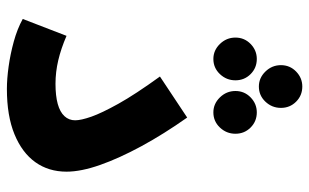

<svg xmlns="http://www.w3.org/2000/svg" viewBox="-190 -701 897 557"><g transform="rotate(90 258.5 -422.5)"><path d="M35 -40 84 -167Q121 -151 155 -143Q189 -135 223 -135Q258 -135 281.5 -141.5Q305 -148 317 -161Q329 -174 329 -192Q329 -209 318.5 -239Q308 -269 281 -317.5Q254 -366 202 -438L321 -517Q369 -449 404 -384.5Q439 -320 458.5 -264.5Q478 -209 478 -167Q478 -115 450.5 -76.5Q423 -38 369.5 -16Q316 6 238 6Q209 6 173 1Q137 -4 100.5 -14Q64 -24 35 -40ZM231 -725Q206 -725 187.5 -744Q169 -763 169 -789Q169 -815 187.5 -833Q206 -851 231 -851Q257 -851 275 -833Q293 -815 293 -789Q293 -763 275 -744Q257 -725 231 -725ZM151 -593Q126 -593 107.5 -612Q89 -631 89 -657Q89 -683 107.5 -701Q126 -719 151 -719Q177 -719 195 -701Q213 -683 213 -657Q213 -631 195 -612Q177 -593 151 -593ZM306 -593Q281 -593 262.5 -612Q244 -631 244 -657Q244 -683 262.5 -701Q281 -719 306 -719Q332 -719 350 -701Q368 -683 368 -657Q368 -631 350 -612Q332 -593 306 -593Z"/></g></svg>

Font: Farlight84_Sys_V01
Style: Bold
Weight: 700
Designer: Monotype Design Team, Nadine Chahine and Nizar Qandah
Foundry: Monotype Imaging Inc.
Version: Version 2.004;October 31, 2024;FontCreator 14.0.0.2814 64-bi